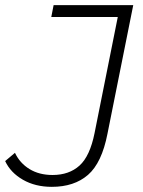

<svg xmlns="http://www.w3.org/2000/svg" viewBox="-54 -720 553 745"><path d="M147 5Q83 5 35 -22.5Q-13 -50 -34 -95L4 -127Q23 -87 60.5 -64Q98 -41 150 -41Q214 -41 254.5 -77.5Q295 -114 313 -204L403 -654H145L154 -700H463L363 -201Q341 -88 287.5 -41.5Q234 5 147 5Z"/></svg>

Font: Montserrat Light
Style: Italic
Weight: 300
Italic angle: -11.3°
Designer: Julieta Ulanovsky
Foundry: Julieta Ulanovsky
Version: Version 9.000; ttfautohint (v1.8.4.7-5d5b)